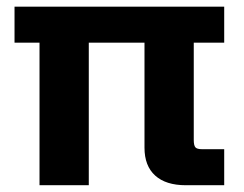

<svg xmlns="http://www.w3.org/2000/svg" viewBox="-20 -547 721 567"><path d="M96.7 0V-420.9H22.9V-527.3H642.1V-420.9H552.2V-133.8Q552.2 -117.7 556.9 -112.1Q561.5 -106.4 576.7 -106.4H642.1V0H528.8Q469.7 0 438.2 -28.6Q406.7 -57.1 406.7 -110.8V-420.9H242.2V0Z"/></svg>

Font: Schibsted Grotesk
Style: Bold
Weight: 700
Designer: Bakken & Baeck AS, Henrik Kongsvoll
Foundry: Schibsted ASA
Version: Version 1.100;gftools[0.9.25]